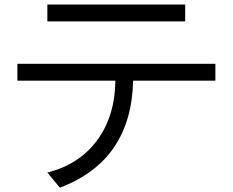

<svg xmlns="http://www.w3.org/2000/svg" viewBox="-20 -778 1040 857"><path d="M57.6 -418V-493.2H941.4V-418H574.2Q566.4 -60.5 247.1 59.6L191.4 -7.8Q334 -43.9 413.6 -151.9Q493.2 -259.8 495.1 -418ZM191.4 -682.6V-757.8H806.6V-682.6Z"/></svg>

Font: GenEi M Gothic v2 Regular
Style: Regular
Weight: 400
Version: Version 2.0